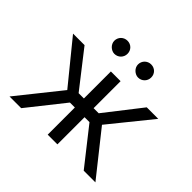

<svg xmlns="http://www.w3.org/2000/svg" viewBox="-172 -961 1172 1172"><g transform="rotate(45 413.5 -375.0)"><path d="M42.6 0 264.2 -277 45.5 -545.5H144.9L326.7 -312.5H372.2V-545.5H456V-312.5H500L681.8 -545.5H781.2L563.9 -277L784.1 0H683.2L498.6 -234.4H456V0H372.2V-234.4H329.5L143.5 0ZM458.8 -693.2Q458.8 -704.9 463.2 -715.4Q467.7 -725.9 475.3 -733.5Q483 -741.1 493.4 -745.6Q503.9 -750 515.6 -750Q528.1 -750 538.4 -745.7Q548.7 -741.5 556.3 -733.8Q563.9 -726.2 568.2 -715.9Q572.4 -705.6 572.4 -693.2Q572.4 -681.5 568 -671Q563.6 -660.5 555.9 -652.9Q548.3 -645.2 537.8 -640.8Q527.3 -636.4 515.6 -636.4Q504.6 -636.4 494.3 -641.2Q484 -646 476 -653.8Q468 -661.6 463.4 -671.9Q458.8 -682.2 458.8 -693.2ZM254.3 -693.2Q254.3 -704.9 258.7 -715.4Q263.1 -725.9 270.8 -733.5Q278.4 -741.1 288.9 -745.6Q299.4 -750 311.1 -750Q323.5 -750 333.8 -745.7Q344.1 -741.5 351.7 -733.8Q359.4 -726.2 363.6 -715.9Q367.9 -705.6 367.9 -693.2Q367.9 -681.5 363.5 -671Q359 -660.5 351.4 -652.9Q343.8 -645.2 333.3 -640.8Q322.8 -636.4 311.1 -636.4Q300.1 -636.4 289.8 -641.2Q279.5 -646 271.5 -653.8Q263.5 -661.6 258.9 -671.9Q254.3 -682.2 254.3 -693.2Z"/></g></svg>

Font: Inter P
Style: Regular
Weight: 400
Designer: Rasmus Andersson
Foundry: rsms
Version: Version 3.018;git-588b23468